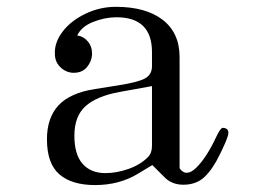

<svg xmlns="http://www.w3.org/2000/svg" viewBox="-20 -532 740 557"><path d="M315.9 -512.2Q403.3 -512.2 452.1 -474.4Q501 -436.5 501 -366.2V-43.9Q520 -16.6 549.8 -45.9Q579.6 -75.2 607.9 -136.2Q614.3 -149.4 618.7 -155.3Q623 -161.1 626.2 -161.1Q629.4 -161.1 632.8 -160.2Q639.6 -158.2 641.6 -152.6Q643.6 -147 641.1 -138.4Q638.7 -129.9 633.8 -118.4Q628.9 -106.9 622.1 -92.8Q619.6 -87.4 618.2 -85Q598.1 -42.5 574 -19.3Q549.8 3.9 512.2 3.9Q479 3.9 458 -17.1L421.9 -53.2L379.9 -27.8Q325.7 4.9 255.9 4.9Q188 4.9 152.1 -26.4Q116.2 -57.6 116.2 -127.9Q116.2 -190.4 149.9 -226.6Q183.6 -262.7 256.8 -273.9L321.8 -284.2Q381.3 -293.5 401.1 -304.7Q420.9 -315.9 420.9 -339.8V-380.9Q420.9 -481.9 317.9 -481.9Q284.7 -481.9 250.5 -468.5Q216.3 -455.1 204.1 -429.2Q223.1 -426.3 235.4 -411.1Q247.6 -396 247.1 -374Q246.1 -354 232.2 -337.2Q218.3 -320.3 191.9 -320.8Q170.9 -321.8 155 -337.2Q139.2 -352.5 139.2 -376Q137.7 -408.7 161.6 -440.2Q185.5 -471.7 227.5 -491.9Q269.5 -512.2 315.9 -512.2ZM195.8 -138.2Q195.8 -84 219.5 -56.9Q243.2 -29.8 286.1 -29.8Q317.4 -29.8 352.1 -41.7Q386.7 -53.7 409.2 -76.2Q420.9 -87.9 420.9 -108.9V-282.2L326.2 -265.1Q260.3 -252.9 228 -223.9Q195.8 -194.8 195.8 -138.2Z"/></svg>

Font: Director Light
Style: Regular
Weight: 100
Designer: Ange Degheest & May Jolivet & Justine Herbel
Foundry: Velvetyne Type Foundry
Version: Version 1.000;FEAKit 1.0